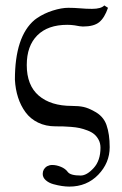

<svg xmlns="http://www.w3.org/2000/svg" viewBox="-20 -462 450 711"><path d="M229 -370.1Q157.2 -370.1 118.2 -331.1Q79.1 -292 79.1 -221.2Q79.1 -146 123.5 -107.9Q168 -69.8 246.1 -69.8Q272 -69.8 289.6 -65.9Q307.1 -62 327.1 -50.8Q362.3 -33.2 374.3 0.7Q386.2 34.7 386.2 83Q386.2 141.1 343.8 185.1Q301.3 229 236.8 229Q224.1 229 209.2 226.8Q194.3 224.6 177.5 220Q160.6 215.3 149.4 205.3Q138.2 195.3 138.2 182.1Q138.2 164.1 153.8 153.8Q163.6 148.9 172.9 148.9Q189 148.9 205.6 155.8Q222.2 162.6 231 174.8Q240.7 188 278.8 188Q301.3 188 326.7 160.4Q352.1 132.8 352.1 85Q352.1 68.8 345.5 56.2Q338.9 43.5 329.1 35.2Q319.3 26.9 303.7 21Q288.1 15.1 274.9 12.2Q261.7 9.3 242.7 7.8Q223.6 6.3 212.9 6.1Q202.1 5.9 186 5.9Q149.4 5.9 120.8 -8.1Q92.3 -22 74.5 -46.4Q56.6 -70.8 46.9 -101.1Q37.1 -131.3 35.2 -167Q35.2 -326.7 107.9 -388.2Q109.4 -389.2 112.5 -391.6Q115.7 -394 117.2 -395Q143.1 -412.6 175.5 -422.9Q208 -433.1 232.9 -433.1Q254.4 -433.1 276.9 -431.2Q299.3 -429.2 320.8 -429.2Q354.5 -429.2 366.2 -441.9L379.9 -433.1Q367.2 -396 347.4 -379.9Q327.6 -363.8 287.1 -363.8Q277.8 -363.8 255.9 -368.2Q242.2 -370.1 229 -370.1Z"/></svg>

Font: Common Serif
Style: Regular
Weight: 400
Designer: Philipp H. Poll, Khaled Hosny
Foundry: Stefan Peev, Context Ltd.
Version: Version 1.026